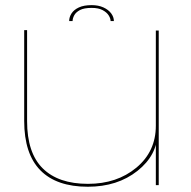

<svg xmlns="http://www.w3.org/2000/svg" viewBox="-20 -704 725 730"><path d="M572.5 0H583.5V-588H572.5V-144ZM83 -589.5H72V-244Q72 -119 133.5 -56.5Q195 6 314 6Q426.5 6 502.5 -54.2Q578.5 -114.5 578.5 -199L572.5 -226Q572.5 -128 498.5 -66.5Q424.5 -5 314.5 -5Q202 -5 142.5 -63.8Q83 -122.5 83 -243.5ZM328.5 -684.5Q299 -684.5 280 -675.8Q261 -667 252 -653Q243 -639 243 -624H256Q256 -634 262.2 -645.8Q268.5 -657.5 284 -665.8Q299.5 -674 328.5 -674Q354.5 -674 370.2 -665.5Q386 -657 393.2 -645.5Q400.5 -634 400.5 -624H413Q413 -639 402.8 -653Q392.5 -667 373.2 -675.8Q354 -684.5 328.5 -684.5Z"/></svg>

Font: Anybody Expanded Thin
Style: Regular
Weight: 250
Width: 7
Version: Version 1.113;gftools[0.9.25]